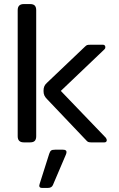

<svg xmlns="http://www.w3.org/2000/svg" viewBox="-20 -700 584 944"><path d="M67 -30V-650Q67 -680 97 -680H128Q144 -680 151 -672.5Q158 -665 158 -650V-30Q158 -15 151 -7.5Q144 0 128 0H97Q67 0 67 -30ZM404 -10 211 -213Q202 -222 198 -231Q194 -240 194 -253Q194 -267 198 -276Q202 -285 211 -293L397 -470Q404 -477 408.5 -478.5Q413 -480 425 -480H487Q492 -480 495 -476.5Q498 -473 498 -468Q498 -461 493 -457L279 -253L500 -23Q505 -16 505 -11Q505 -6 502 -3Q499 0 494 0H428Q419 0 414 -2Q409 -4 404 -10ZM173 213 175 204 222 56Q226 44 231.5 40Q237 36 251 36H289Q307 36 307 47Q307 53 304 60L240 210Q234 224 215 224H187Q173 224 173 213Z"/></svg>

Font: Mitr Light
Style: Regular
Weight: 300
Designer: Thanarat Vachiruckul
Foundry: Cadson Demak
Version: Version 1.003